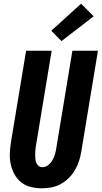

<svg xmlns="http://www.w3.org/2000/svg" viewBox="-20 -1009 549 1037"><path d="M207 8Q176 8 147 1Q118 -6 95.5 -23.5Q73 -41 59 -66Q45 -91 38.5 -119.5Q32 -148 33 -178.5Q34 -209 39 -240L121 -735H259L174 -221Q172 -209 171 -197.5Q170 -186 170 -174.5Q170 -163 171 -151.5Q172 -140 176 -130Q180 -120 188.5 -113Q197 -106 209 -106Q226 -106 240.5 -117.5Q255 -129 263.5 -144.5Q272 -160 277 -176.5Q282 -193 284 -209L371 -735H509L419 -190Q415 -165 407 -140Q399 -115 385.5 -91.5Q372 -68 352 -48Q332 -28 308 -15Q284 -2 258.5 3Q233 8 207 8ZM312 -787 257 -843 418 -989 486 -921Z"/></svg>

Font: Iosevka SS04 Heavy
Style: Italic
Weight: 900
Italic angle: -9°
Monospace: yes
Designer: Belleve Invis
Foundry: Belleve Invis
Version: Version 19.0.0; ttfautohint (v1.8.4)